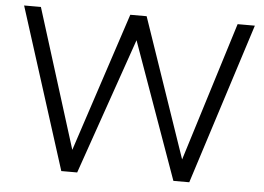

<svg xmlns="http://www.w3.org/2000/svg" viewBox="-51 -777 1161 843"><g transform="rotate(5 530.0 -355.0)"><path d="M22 -710H96L288 -97L490 -710H562L772 -97L963 -710H1039L812 0H742L527 -601L318 0H248Z"/></g></svg>

Font: Rising Sun Light
Style: Regular
Weight: 300
Designer: Matt McInerney, Pablo Impallari, Rodrigo Fuenzalida (Raleway font), Stephen Hutchings (Greek), Cristiano Sobral (main ch
Foundry: The Rising Sun Project Authors
Version: Version 4.327; ttfautohint (v1.8.4.7-5d5b-dirty)